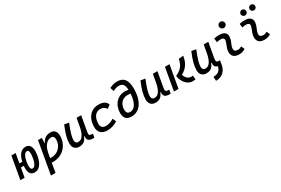

<svg xmlns="http://www.w3.org/2000/svg" viewBox="120 -2170 5618 3832"><g transform="rotate(-30 2929.5 -254.5)"><path d="M335.9 9.8Q272.5 9.8 240.2 -33.4Q208 -76.7 208 -154.8Q208 -160.2 208 -166Q208 -171.9 208.5 -177.7Q209.5 -196.8 211.4 -214.8H144L106 0H8.3L99.6 -517.6H197.3L158.7 -299.8H224.6Q248 -408.7 299.8 -468Q351.6 -527.3 428.7 -527.3Q492.2 -527.3 524.7 -482.7Q557.1 -438 557.1 -357.4Q557.1 -352.1 557.1 -346.4Q557.1 -340.8 556.6 -335Q546.4 -172.4 487.8 -81.3Q429.2 9.8 335.9 9.8ZM340.8 -80.1Q380.9 -80.1 411.1 -141.6Q441.4 -203.1 452.6 -314.5Q453.6 -324.2 454.1 -333.7Q454.6 -343.3 454.6 -352.5Q454.6 -387.7 445.1 -412.6Q435.5 -437.5 409.7 -437.5Q365.2 -437.5 334.5 -375.2Q303.7 -313 292.5 -202.1Q292 -192.9 291.3 -183.6Q290.5 -174.3 290.5 -165.5Q290.5 -129.9 300.8 -105Q311 -80.1 340.8 -80.1Z M688 224.6H583L713.4 -517.6H800.8L797.4 -399.9H805.7Q829.6 -460.9 880.6 -494.1Q931.6 -527.3 1003.4 -527.3Q1067.4 -527.3 1102.8 -486.6Q1138.2 -445.8 1138.2 -371.1Q1138.2 -289.6 1110.1 -220.2Q1082 -150.9 1031.2 -99.1Q980.5 -47.4 912.4 -18.8Q844.2 9.8 764.2 9.8Q745.6 9.8 726.1 8.8ZM742.7 -84Q758.3 -83 774.9 -83Q848.6 -83 907.2 -118.2Q965.8 -153.3 999.8 -214.1Q1033.7 -274.9 1033.7 -351.6Q1033.7 -391.1 1015.6 -412.8Q997.6 -434.6 964.4 -434.6Q925.3 -434.6 885.5 -410.9Q845.7 -387.2 813.2 -336.7Q780.8 -286.1 764.2 -206.1Z M1363.3 10.3Q1294.9 10.3 1257.3 -30.5Q1219.7 -71.3 1219.7 -145Q1219.7 -219.7 1243.9 -310.3Q1268.1 -400.9 1321.8 -527.3L1425.3 -508.3Q1372.1 -378.9 1348.1 -295.7Q1324.2 -212.4 1324.2 -157.2Q1324.2 -121.6 1342.8 -102.1Q1361.3 -82.5 1395 -82.5Q1460 -82.5 1502.4 -145.3Q1544.9 -208 1567.4 -325.7V-325.2L1601.6 -517.6H1707.5L1645 -165.5Q1636.7 -118.7 1649.7 -99.6Q1662.6 -80.6 1705.6 -80.6H1726.6L1711.4 4.9H1688.5Q1611.3 4.9 1579.8 -25.4Q1548.3 -55.7 1556.2 -122.6H1545.4Q1528.8 -81.5 1507.1 -51.8Q1485.4 -22 1451.2 -5.9Q1417 10.3 1363.3 10.3Z M2029.3 -83Q2080.1 -83 2128.7 -99.6Q2177.2 -116.2 2214.8 -143.1L2250 -63Q2202.1 -30.3 2140.6 -10.3Q2079.1 9.8 2015.1 9.8Q1918.9 9.8 1866.2 -40Q1813.5 -89.8 1813.5 -180.2Q1813.5 -285.2 1850.1 -363Q1886.7 -440.9 1952.9 -484.1Q2019 -527.3 2107.9 -527.3Q2188 -527.3 2235.4 -502Q2282.7 -476.6 2307.1 -419.9L2231.4 -359.9Q2206.1 -398.9 2173.3 -416.7Q2140.6 -434.6 2094.2 -434.6Q2041.5 -434.6 2001.7 -404.3Q1961.9 -374 1940.2 -319.3Q1918.5 -264.6 1918 -190.9Q1918.5 -139.6 1947.5 -111.3Q1976.6 -83 2029.3 -83Z M2567.9 9.8Q2514.6 9.8 2481.4 -6.3Q2448.2 -22.5 2430.7 -48.6Q2413.1 -74.7 2407 -106Q2400.9 -137.2 2401.4 -167.5Q2403.3 -259.8 2440.2 -333.3Q2477.1 -406.7 2543.5 -449.7Q2609.9 -492.7 2699.7 -492.7Q2738.3 -492.7 2778.8 -483.9Q2774.9 -571.8 2744.9 -610.6Q2714.8 -649.4 2647.9 -649.4Q2612.3 -649.4 2581.1 -639.6Q2549.8 -629.9 2509.8 -612.3L2483.9 -697.3Q2522.5 -714.8 2562 -728.5Q2601.6 -742.2 2659.2 -742.2Q2733.4 -742.2 2783.2 -713.1Q2833 -684.1 2858.4 -618.7Q2883.8 -553.2 2883.8 -444.8Q2883.8 -311 2846.9 -208.5Q2810.1 -106 2739.7 -48.1Q2669.4 9.8 2567.9 9.8ZM2778.3 -395.5Q2744.6 -402.8 2712.4 -402.8Q2646 -402.8 2600.1 -373Q2554.2 -343.3 2530.3 -293.9Q2506.3 -244.6 2505.9 -185.5Q2505.4 -130.9 2526.6 -106.9Q2547.9 -83 2587.9 -83Q2647.5 -83 2688 -125.5Q2728.5 -168 2750.7 -239Q2772.9 -310.1 2778.3 -395.5Z M3121.1 10.3Q3052.7 10.3 3015.1 -30.5Q2977.5 -71.3 2977.5 -145Q2977.5 -219.7 3001.7 -310.3Q3025.9 -400.9 3079.6 -527.3L3183.1 -508.3Q3129.9 -378.9 3106 -295.7Q3082 -212.4 3082 -157.2Q3082 -121.6 3100.6 -102.1Q3119.1 -82.5 3152.8 -82.5Q3217.8 -82.5 3260.3 -145.3Q3302.7 -208 3325.2 -325.7V-325.2L3359.4 -517.6H3465.3L3402.8 -165.5Q3394.5 -118.7 3407.5 -99.6Q3420.4 -80.6 3463.4 -80.6H3484.4L3469.2 4.9H3446.3Q3369.1 4.9 3337.6 -25.4Q3306.2 -55.7 3314 -122.6H3303.2Q3286.6 -81.5 3264.9 -51.8Q3243.2 -22 3209 -5.9Q3174.8 10.3 3121.1 10.3Z M3977.1 9.8Q3894 9.8 3829.1 -54.9Q3764.2 -119.6 3738.3 -246.1Q3809.1 -277.3 3853.3 -315.9Q3897.5 -354.5 3921.9 -403.8Q3946.3 -453.1 3957 -517.1L4065.9 -527.3Q4051.8 -438 4019.8 -376.2Q3987.8 -314.5 3944.3 -274.4Q3900.9 -234.4 3852.5 -210.4Q3874.5 -140.6 3913.1 -111.8Q3951.7 -83 3988.8 -83Q4004.9 -83 4013.9 -83.7Q4022.9 -84.5 4033.7 -85.4L4043 2.9Q4027.8 5.9 4012.5 7.8Q3997.1 9.8 3977.1 9.8ZM3547.4 0 3638.2 -517.6H3743.2L3652.3 0Z M4382.3 234.4 4377 141.6Q4445.3 138.7 4485.4 115.2Q4525.4 91.8 4545.4 47.4Q4554.7 26.9 4560.5 -0.5Q4515.6 -10.3 4497.8 -40Q4480 -69.8 4485.8 -122.6H4475.1Q4458.5 -81.5 4436.8 -51.8Q4415 -22 4380.9 -5.9Q4346.7 10.3 4293 10.3Q4224.6 10.3 4187 -30.5Q4149.4 -71.3 4149.4 -145Q4149.4 -219.7 4173.6 -310.3Q4197.8 -400.9 4251.5 -527.3L4355 -508.3Q4301.8 -378.9 4277.8 -295.7Q4253.9 -212.4 4253.9 -157.2Q4253.9 -121.6 4272.5 -102.1Q4291 -82.5 4324.7 -82.5Q4389.6 -82.5 4432.1 -145.3Q4474.6 -208 4497.1 -325.7V-325.2L4531.2 -517.6H4637.2L4574.7 -165.5Q4566.4 -118.7 4579.3 -99.6Q4592.3 -80.6 4635.3 -80.6H4656.2L4641.1 4.9H4640.6Q4636.7 25.4 4632.1 43.7Q4627.4 62 4621.1 78.1Q4592.8 150.4 4533.4 192.6Q4474.1 234.9 4382.3 234.4Z M5159.2 -109.9 5192.9 -31.2Q5163.1 -14.2 5129.9 -2.2Q5096.7 9.8 5053.7 9.8Q4874 9.8 4884.3 -153.3Q4886.7 -189.9 4898.7 -224.6Q4910.6 -259.3 4924.6 -292Q4938.5 -324.7 4945.8 -355Q4966.8 -436 4872.1 -436Q4825.7 -436 4782.7 -424.8L4772.5 -513.7Q4801.3 -522 4830.1 -524.7Q4858.9 -527.3 4887.7 -527.3Q4988.8 -527.3 5029.8 -481.2Q5070.8 -435.1 5048.8 -345.2Q5040.5 -310.5 5027.1 -280.5Q5013.7 -250.5 5002.4 -221.2Q4991.2 -191.9 4988.8 -157.7Q4983.4 -83 5072.8 -83Q5097.2 -83 5115.5 -89.1Q5133.8 -95.2 5159.2 -109.9ZM5044.4 -599.6Q5014.6 -599.6 4993.4 -620.8Q4972.2 -642.1 4972.2 -671.9Q4972.2 -702.1 4993.4 -723.1Q5014.6 -744.1 5044.4 -744.1Q5074.7 -744.1 5095.7 -723.1Q5116.7 -702.1 5116.7 -671.9Q5116.7 -642.1 5095.7 -620.8Q5074.7 -599.6 5044.4 -599.6Z M5745.1 -109.9 5778.8 -31.2Q5749 -14.2 5715.8 -2.2Q5682.6 9.8 5639.6 9.8Q5460 9.8 5470.2 -153.3Q5472.7 -189.9 5484.6 -224.6Q5496.6 -259.3 5510.5 -292Q5524.4 -324.7 5531.7 -355Q5552.7 -436 5458 -436Q5411.6 -436 5368.7 -424.8L5358.4 -513.7Q5387.2 -522 5416 -524.7Q5444.8 -527.3 5473.6 -527.3Q5574.7 -527.3 5615.7 -481.2Q5656.7 -435.1 5634.8 -345.2Q5626.5 -310.5 5613 -280.5Q5599.6 -250.5 5588.4 -221.2Q5577.1 -191.9 5574.7 -157.7Q5569.3 -83 5658.7 -83Q5683.1 -83 5701.4 -89.1Q5719.7 -95.2 5745.1 -109.9ZM5536.1 -604.5Q5509.3 -604.5 5490 -623.8Q5470.7 -643.1 5470.7 -669.9Q5470.7 -697.3 5490 -716.3Q5509.3 -735.4 5536.1 -735.4Q5563.5 -735.4 5582.5 -716.3Q5601.6 -697.3 5601.6 -669.9Q5601.6 -643.1 5582.5 -623.8Q5563.5 -604.5 5536.1 -604.5ZM5741.2 -604.5Q5714.4 -604.5 5695.1 -623.8Q5675.8 -643.1 5675.8 -669.9Q5675.8 -697.3 5695.1 -716.3Q5714.4 -735.4 5741.2 -735.4Q5768.6 -735.4 5787.6 -716.3Q5806.6 -697.3 5806.6 -669.9Q5806.6 -643.1 5787.6 -623.8Q5768.6 -604.5 5741.2 -604.5Z"/></g></svg>

Font: Cascadia Mono
Style: Italic
Weight: 400
Italic angle: -10°
Monospace: yes
Designer: Aaron Bell
Foundry: Saja Typeworks
Version: Version 2404.023; ttfautohint (v1.8.4)